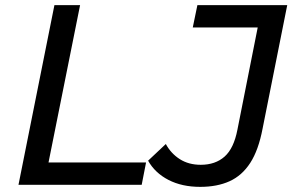

<svg xmlns="http://www.w3.org/2000/svg" viewBox="-20 -720 1140 748"><path d="M52 0 192 -700H292L169 -87H549L532 0ZM760 8Q689 8 636.5 -19Q584 -46 557 -94L626 -159Q646 -122 680.5 -100Q715 -78 762 -78Q819 -78 855 -110Q891 -142 905 -215L984 -613H731L749 -700H1099L1003 -219Q987 -135 955 -85.5Q923 -36 874.5 -14Q826 8 760 8Z"/></svg>

Font: Montserrat Thin Medium
Style: Italic
Weight: 500
Italic angle: -11.3°
Version: Version 9.000